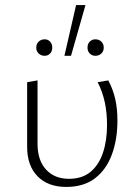

<svg xmlns="http://www.w3.org/2000/svg" viewBox="-20 -731 546 757"><path d="M241 6Q169 6 128 -36Q87 -78 87 -152V-407L128 -414V-164Q128 -99 161.5 -62.5Q195 -26 252 -26Q304 -26 337 -53.5Q370 -81 386 -129Q402 -177 402 -238Q402 -287 393 -328.5Q384 -370 365 -407L407 -414Q426 -378 434.5 -340Q443 -302 443 -256Q443 -181 421 -121.5Q399 -62 354.5 -28Q310 6 241 6ZM234 -511 280 -711H317L260 -511ZM156 -511Q142 -511 132.5 -520Q123 -529 123 -543Q123 -558 132.5 -567Q142 -576 156 -576Q169 -576 177.5 -567Q186 -558 186 -543Q186 -529 177.5 -520Q169 -511 156 -511ZM356 -511Q343 -511 334 -520Q325 -529 325 -543Q325 -558 334 -567Q343 -576 356 -576Q370 -576 379.5 -567Q389 -558 389 -543Q389 -529 379.5 -520Q370 -511 356 -511Z"/></svg>

Font: Ysabeau Infant ExtraLight
Style: Regular
Weight: 250
Designer: Christian Thalmann (Catharsis Fonts)
Version: Version 2.001;gftools[0.9.30]; featfreeze: ss01,ss02,lnum